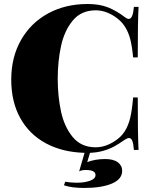

<svg xmlns="http://www.w3.org/2000/svg" viewBox="-20 -742 757 950"><path d="M665.5 0H642.6Q640.1 -31.2 634.5 -45.2Q628.9 -59.1 618.2 -59.1Q610.4 -59.1 597.7 -50.8Q569.3 -30.8 545.7 -17.8Q522 -4.9 491.9 3.9Q461.9 12.7 425.3 14.2L411.6 60.1Q451.2 44.9 500.5 44.9Q541.5 44.9 563 61Q584.5 77.1 584.5 103Q584.5 145 533.2 166.5Q481.9 188 396.5 188Q335 188 296.4 174.8L302.7 157.2Q329.6 162.1 360.8 162.1Q397.9 162.1 425.3 152.3Q452.6 142.6 452.6 124Q452.6 99.1 404.8 99.1Q383.8 99.1 371.6 106L398.4 14.2Q289.1 11.2 207.3 -32.7Q125.5 -76.7 80.6 -157.2Q35.6 -237.8 35.6 -348.1Q35.6 -458.5 83.7 -543.5Q131.8 -628.4 217.5 -675.3Q303.2 -722.2 413.6 -722.2Q473.1 -722.2 515.4 -705.1Q557.6 -688 597.7 -657.2Q608.9 -648.4 617.2 -648.4Q637.7 -648.4 642.6 -708H665.5Q661.6 -637.2 661.6 -458H638.7Q633.8 -511.2 624.8 -547.1Q615.7 -583 597.2 -611.6Q578.6 -640.1 546.4 -661.1Q500.5 -690.9 453.6 -690.9Q381.8 -690.9 340.1 -640.4Q298.3 -589.8 282 -514.2Q265.6 -438.5 265.6 -352.1Q265.6 -265.6 282 -189.9Q298.3 -114.3 340.1 -63.7Q381.8 -13.2 453.6 -13.2Q500.5 -13.2 546.4 -43Q578.6 -63 597.2 -92.3Q615.7 -121.6 624.8 -160.9Q633.8 -200.2 638.7 -259.8H661.6Q661.6 -73.7 665.5 0Z"/></svg>

Font: TypoPRO Playfair Display
Style: Regular
Weight: 900
Designer: Claus Eggers Sørensen
Foundry: Claus Eggers Sørensen
Version: Version 1.004;PS 001.004;hotconv 1.0.70;makeotf.lib2.5.58329